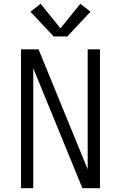

<svg xmlns="http://www.w3.org/2000/svg" viewBox="-20 -996 640 1016"><path d="M91 0V-735H184L444 -100V-735H509V0H416L156 -635V0ZM264 -803 141 -934 195 -976 300 -846 405 -976 459 -934 336 -803Z"/></svg>

Font: Iosevka Curly Light Extended
Style: Regular
Weight: 300
Width: 7
Monospace: yes
Designer: Belleve Invis
Foundry: Belleve Invis
Version: Version 11.1.0; ttfautohint (v1.8.3)